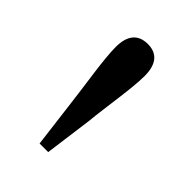

<svg xmlns="http://www.w3.org/2000/svg" viewBox="-115 -855 426 426"><g transform="rotate(45 98.0 -642.0)"><path d="M98 -805C69 -805 52 -788 52 -750C52 -711 64 -643 70 -591L84 -479H111L126 -591C131 -643 143 -710 143 -750C143 -788 126 -805 98 -805Z"/></g></svg>

Font: Harano Aji Mincho CN
Style: Regular
Weight: 400
Foundry: Masamichi Hosoda
Version: HaranoAjiMinchoCN-Regular version 20230610;ttx 4.39.4